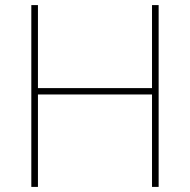

<svg xmlns="http://www.w3.org/2000/svg" viewBox="-20 -734 746 754"><path d="M603 0H577V-363H129V0H103V-714H129V-388H577V-714H603Z"/></svg>

Font: Noto Sans Cherokee Thin
Style: Regular
Weight: 100
Designer: Monotype Design Team
Foundry: Monotype Imaging Inc.
Version: Version 2.001; ttfautohint (v1.8.4.7-5d5b)